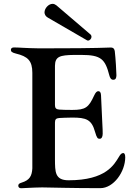

<svg xmlns="http://www.w3.org/2000/svg" viewBox="-20 -980 695 1004"><path d="M551.8 -585.6C555 -573.9 560 -562.9 572.1 -562.9C585.9 -562.9 588.4 -573.5 588.8 -586.3C589.1 -598.4 584.5 -677.6 580.3 -711.6C578.8 -723 573.9 -731.5 559.3 -731.5C531.6 -731.5 505.7 -727.3 232.6 -727.3H179.3C116.5 -728 79.2 -731.9 52.9 -731.9C41.9 -731.9 36.9 -726.6 36.9 -719.1C36.9 -710.6 42.6 -704.9 63.2 -699.9C125.4 -685 149.1 -662.3 149.1 -599.4V-99.4C146.7 -60.7 136 -38 92.7 -24.9C81 -21.3 75.6 -17.4 75.6 -8.9C75.6 -1.8 80.3 4.3 90.2 4.3C103.3 4.3 143.8 0.7 200.6 0C258.2 0.7 352.3 3.9 504.6 3.9C574.6 3.9 634.9 -82.4 634.9 -157.7C634.9 -176.5 628.6 -179.7 624.3 -179.7C615.1 -179.7 609 -171.9 601.6 -159.4C577.1 -120 535.2 -37.3 338.8 -37.3C266.3 -37.3 268.1 -82.4 267.4 -146V-339.1C267.4 -355.5 273.1 -361.5 289.4 -362.9C305.4 -364 326.7 -364.7 355.1 -365.1C432.5 -365.8 459.2 -354 476.9 -290.8C486.5 -257.1 491.1 -254.3 501.4 -254.3C510.7 -254.3 516.7 -263.5 517 -279.8C517.8 -299.4 513.1 -357.2 508.2 -482.6C507.5 -498.2 501.4 -503.2 494 -503.2C486.9 -503.2 480.1 -497.5 472.3 -480.5C443.5 -418 427.6 -405.2 357.2 -405.2C324.6 -405.2 304 -405.9 289.4 -407C273.1 -408.4 267.4 -414.8 267.4 -431.1V-636C268.1 -684.3 292.6 -691.8 367.5 -692.8H405.5C509.2 -692.8 529.8 -670.5 551.8 -585.6ZM212.7 -914.8C213.1 -904.8 218 -894.9 229.8 -888.1L433.2 -770.2C435.7 -768.8 437.9 -767.8 440 -767.8C449.6 -767.8 458.5 -778.1 458.5 -787.6C458.5 -792.3 456.7 -796.9 452.4 -800.4L274.9 -952.1C268.5 -957 262.1 -959.9 255 -959.9C233.7 -959.9 212.7 -936.4 212.7 -914.8Z"/></svg>

Font: Margiela Serif Medium
Style: Regular
Weight: 500
Designer: Andreas Faust, Stefan Endress
Version: Version 1.002;FEAKit 1.0